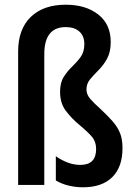

<svg xmlns="http://www.w3.org/2000/svg" viewBox="-20 -785 570 815"><path d="M332 10Q302 10 272 3Q242 -4 217 -19V-122Q239 -106 266 -95.5Q293 -85 321 -85Q388 -85 388 -152Q388 -183 371.5 -203Q355 -223 318 -254Q284 -282 259.5 -314.5Q235 -347 235 -395Q235 -434 250.5 -458.5Q266 -483 286.5 -502.5Q307 -522 322.5 -543.5Q338 -565 338 -598Q338 -632 317 -651Q296 -670 259 -670Q168 -670 168 -555V0H57V-566Q57 -661 110.5 -713Q164 -765 259 -765Q344 -765 397 -723.5Q450 -682 450 -607Q450 -564 434.5 -536Q419 -508 398.5 -487.5Q378 -467 362.5 -448.5Q347 -430 347 -405Q347 -384 363 -365.5Q379 -347 408 -321Q438 -293 458.5 -269.5Q479 -246 489.5 -220Q500 -194 500 -156Q500 -76 456.5 -33Q413 10 332 10Z"/></svg>

Font: Noto Sans Mono Condensed SemiBold
Style: Regular
Weight: 600
Width: 3
Designer: Monotype Design Team
Foundry: Monotype Imaging Inc.
Version: Version 2.014